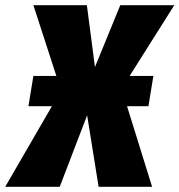

<svg xmlns="http://www.w3.org/2000/svg" viewBox="-69 -716 688 736"><path d="M519 -425 500 -309H418L514 0H309L265 -274L160 0H-49L130 -309H40L59 -425H147L59 -696H264L295 -459L392 -696H599L428 -425Z"/></svg>

Font: Fira Sans Condensed Black
Style: Italic
Weight: 900
Width: 3
Italic angle: -8°
Designer: Carrois Corporate & Edenspiekermann AG
Foundry: Carrois Corporate GbR & Edenspiekermann AG
Version: Version 4.203